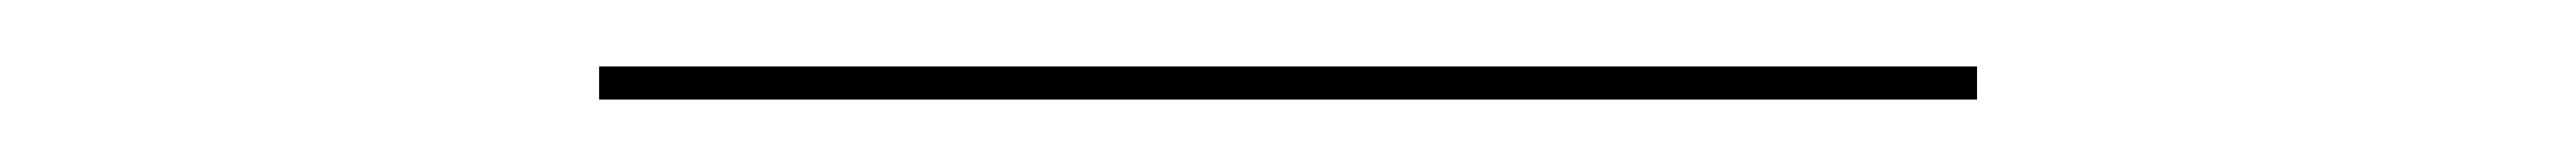

<svg xmlns="http://www.w3.org/2000/svg" viewBox="-20 -25 774 50"><path d="M574 -5V5H160V-5Z"/></svg>

Font: Bungee Hairline
Style: Regular
Weight: 400
Designer: David Jonathan Ross
Foundry: David Jonathan Ross
Version: Version 1.000;PS 1.0;hotconv 1.0.72;makeotf.lib2.5.5900